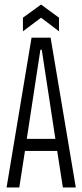

<svg xmlns="http://www.w3.org/2000/svg" viewBox="-20 -826 363 846"><path d="M9 0 119 -660H203L314 0H257L232 -161H90L65 0ZM158 -607 98 -214H224L164 -607ZM81 -688V-748L161 -806L240 -748V-688L161 -748Z"/></svg>

Font: Bricolage Grotesque 48pt Condensed ExtraLight
Style: Regular
Weight: 200
Width: 3
Designer: Mathieu Triay
Foundry: Atelier Triay
Version: Version 1.000; ttfautohint (v1.8.4.7-5d5b);gftools[0.9.32]